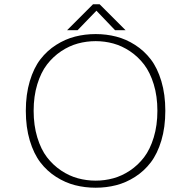

<svg xmlns="http://www.w3.org/2000/svg" viewBox="-20 -865 890 896"><path d="M566 -724H517L430 -815L342 -724H293L414 -845H445ZM426.5 11Q376 11 330.2 -0.8Q284.5 -12.5 242 -39.5Q199.5 -66.5 168.5 -107Q137.5 -147.5 119 -209.2Q100.5 -271 100.5 -348Q100.5 -424.5 119 -486.2Q137.5 -548 168.5 -588.2Q199.5 -628.5 242 -655.5Q284.5 -682.5 330.2 -694.2Q376 -706 426.5 -706Q476.5 -706 522.2 -694.2Q568 -682.5 610.2 -655.5Q652.5 -628.5 683.5 -588.2Q714.5 -548 733 -486.2Q751.5 -424.5 751.5 -348Q751.5 -271 733 -209.2Q714.5 -147.5 683.5 -107Q652.5 -66.5 610.2 -39.5Q568 -12.5 522.2 -0.8Q476.5 11 426.5 11ZM426.5 -22Q468.5 -22 508.8 -33Q549 -44 586.8 -69.2Q624.5 -94.5 652.5 -131.2Q680.5 -168 697.5 -224Q714.5 -280 714.5 -348Q714.5 -416 697.5 -471.5Q680.5 -527 652.5 -563.8Q624.5 -600.5 586.8 -625.8Q549 -651 508.8 -662Q468.5 -673 426.5 -673Q384 -673 343.5 -662Q303 -651 265.2 -625.8Q227.5 -600.5 199.2 -563.8Q171 -527 154 -471.5Q137 -416 137 -348Q137 -280 154 -224Q171 -168 199.2 -131.2Q227.5 -94.5 265.2 -69.2Q303 -44 343.5 -33Q384 -22 426.5 -22Z"/></svg>

Font: League Mono Wide Thin
Style: Regular
Weight: 100
Width: 8
Designer: Tyler Finck
Foundry: The League of Moveable Type / Tyler Finck
Version: Version 2.210